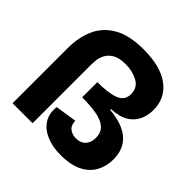

<svg xmlns="http://www.w3.org/2000/svg" viewBox="-178 -822 985 985"><g transform="rotate(45 314.0 -329.5)"><path d="M399 13Q342 13 297.5 -5.5Q253 -24 229.5 -59.5Q206 -95 212 -147L329 -165Q330 -131 350 -117Q370 -103 394 -103Q429 -103 447.5 -123.5Q466 -144 466 -176Q466 -219 439.5 -240Q413 -261 368.5 -268Q324 -275 269 -275V-385Q350 -385 392.5 -401.5Q435 -418 435 -464Q435 -510 396.5 -531.5Q358 -553 307 -553Q260 -553 235 -538Q210 -523 198.5 -501.5Q187 -480 185 -457.5Q183 -435 183 -419V-1H38V-403Q38 -480 65.5 -541Q93 -602 154.5 -637Q216 -672 319 -672Q442 -672 508 -622.5Q574 -573 574 -487Q574 -447 558 -413.5Q542 -380 507.5 -359.5Q473 -339 416 -337V-331Q608 -314 608 -163Q608 -114 586.5 -74Q565 -34 519 -10.5Q473 13 399 13Z"/></g></svg>

Font: Bricolage Grotesque 96pt Bricolage Grotesque 48pt Regular
Style: Bold
Weight: 700
Designer: Mathieu Triay
Foundry: Atelier Triay
Version: Version 1.001; ttfautohint (v1.8.4.7-5d5b);gftools[0.9.33.de